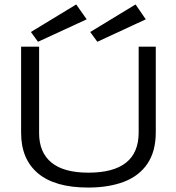

<svg xmlns="http://www.w3.org/2000/svg" viewBox="-20 -833 790 864"><path d="M377 11Q227 11 151 -53Q75 -117 75 -235V-623H156V-234Q156 -147 211.5 -101.5Q267 -56 378 -56Q604 -56 604 -237V-623H681V-238Q681 -152 643.5 -96.5Q606 -41 537.5 -15Q469 11 377 11ZM418 -645 386 -689 590 -813 636 -746ZM151 -645 119 -689 323 -813 370 -746Z"/></svg>

Font: Inconsolata ExtraExpanded Thin
Style: Regular
Weight: 100
Width: 8
Monospace: yes
Designer: Raph Levien, Cyreal, Brenton Simpson
Foundry: Raph Levien, Cyreal, Google
Version: Version 3.100; ttfautohint (v1.8.4.7-5d5b)